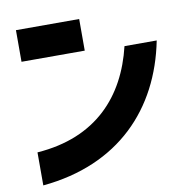

<svg xmlns="http://www.w3.org/2000/svg" viewBox="-84 -785 932 933"><g transform="rotate(-10 382.0 -318.0)"><path d="M55 -545H367V-701H55ZM55 65C432 30 655 -205 720 -533H561C504 -295 349 -119 55 -98Z"/></g></svg>

Font: コーポレート・ロゴ ver3 Bold
Style: Regular
Weight: 700
Designer: [KANA_main] LOGOTYPE.JP [Source Han Sans] Ryoko NISHIZUKA 西塚涼子 (kana, bopomofo & ideographs); Paul D. Hunt (Latin, Greek
Version: Version 12.001;FEAKit 1.0